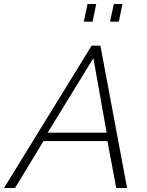

<svg xmlns="http://www.w3.org/2000/svg" viewBox="-63 -938 732 958"><path d="M394 -710H438L571 0H517L473 -234H154L12 0H-43ZM469 -276 403 -648 175 -276ZM355 -830 374 -918H417L399 -830ZM486 -830 505 -918H548L530 -830Z"/></svg>

Font: Raleway Light
Style: Italic
Weight: 300
Italic angle: -12°
Designer: Matt McInerney, Pablo Impallari, Rodrigo Fuenzalida
Foundry: Matt McInerney, Pablo Impallari, Rodrigo Fuenzalida
Version: Version 4.026